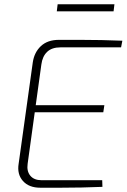

<svg xmlns="http://www.w3.org/2000/svg" viewBox="-20 -876 591 896"><path d="M255 -690Q305 -690 354.5 -690Q404 -690 453.5 -689Q503 -688 551 -686L545 -655H262Q222 -655 200 -634Q178 -613 173 -575L109 -112Q104 -77 121.5 -56Q139 -35 174 -35H457L458 -4Q410 -2 361 -1Q312 0 264 0Q216 0 168 0Q115 0 87 -31.5Q59 -63 67 -112L133 -585Q140 -632 171 -661Q202 -690 255 -690ZM123 -385H467L462 -352H118ZM514 -856 510 -823H245L249 -856Z"/></svg>

Font: Exo 2 ExtraLight
Style: Italic
Weight: 250
Italic angle: -8°
Designer: Natanael Gama
Foundry: Natanael Gama
Version: Version 2.010